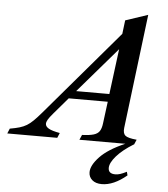

<svg xmlns="http://www.w3.org/2000/svg" viewBox="-191 -840 1010 1152"><g transform="rotate(5 314.0 -264.0)"><path d="M187.5 -30 175 0H-126L-113.5 -30Q-79 -36 -55.2 -43Q-31.5 -50 -12.5 -61.5Q6.5 -73 26.2 -92.5Q46 -112 72.5 -143L509.5 -655.5L519.5 -737.5L654.5 -782.5L570 -94.5Q566 -61.5 581.5 -48.2Q597 -35 650.5 -30L637.5 0H308.5L321.5 -30Q366.5 -32 391 -39.2Q415.5 -46.5 426.5 -63.2Q437.5 -80 441 -110L458 -242H223L137 -141.5Q117 -118 108.5 -103.8Q100 -89.5 100 -78Q100 -62 120 -50.2Q140 -38.5 187.5 -30ZM263.5 -289H463.5L498.5 -562ZM465 253.5Q428 253.5 407 235.2Q386 217 386 188.5Q386 147 434.8 95.5Q483.5 44 585 0H635.5Q570.5 40 534.5 81.2Q498.5 122.5 498.5 153Q498.5 188 541 188Q555 188 570 183.2Q585 178.5 609 166.5L614.5 188Q536 253.5 465 253.5Z"/></g></svg>

Font: Libre Caslon Text SemiBold Italic
Style: Regular
Weight: 600
Italic angle: -22.583°
Designer: Pablo Impallari, Rodrigo Fuenzalida, Katja Schimmel
Foundry: Pablo Impallari, Rodrigo Fuenzalida
Version: Version 2.000